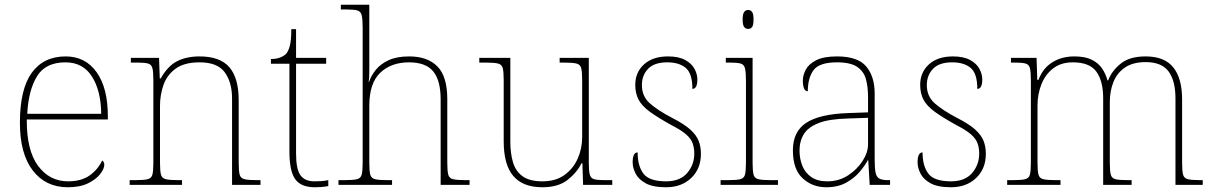

<svg xmlns="http://www.w3.org/2000/svg" viewBox="-20 -780 5122 810"><path d="M266 10Q173 10 118.5 -60.5Q64 -131 64 -262Q64 -404 114 -473Q164 -542 257 -542Q340 -542 387.5 -475.5Q435 -409 435 -290V-276H93Q92 -146 140.5 -80.5Q189 -15 267 -15Q324 -15 359 -40.5Q394 -66 411 -103Q420 -97 420 -85Q420 -68 402.5 -45.5Q385 -23 351 -6.5Q317 10 266 10ZM407 -300Q406 -397 368 -457Q330 -517 256 -517Q172 -517 136 -458Q100 -399 95 -300Z M527 0V-20H550Q587 -20 603 -24Q619 -28 623 -43.5Q627 -59 627 -94V-442Q627 -477 623 -492.5Q619 -508 604.5 -512Q590 -516 560 -516H532V-536H651L654 -449H658Q688 -502 727.5 -522Q767 -542 822 -542Q908 -542 947.5 -496.5Q987 -451 987 -357V-94Q987 -59 991 -43.5Q995 -28 1011.5 -24Q1028 -20 1064 -20H1079V0H959V-365Q959 -432 928.5 -474.5Q898 -517 822 -517Q757 -517 720.5 -490Q684 -463 669.5 -421Q655 -379 655 -334V-94Q655 -59 659 -43.5Q663 -28 679.5 -24Q696 -20 732 -20H748V0Z M1308 10Q1250 10 1225.5 -24Q1201 -58 1201 -141V-511H1123V-531Q1144 -531 1159.5 -536.5Q1175 -542 1185 -551Q1195 -560 1202 -584Q1209 -608 1209 -657H1229V-536H1356V-511H1229V-132Q1229 -68 1247 -41.5Q1265 -15 1307 -15Q1324 -15 1336.5 -16Q1349 -17 1365 -20V5Q1349 8 1335.5 9Q1322 10 1308 10Z M1408 0V-20H1433Q1470 -20 1486 -24Q1502 -28 1506 -43.5Q1510 -59 1510 -94V-662Q1510 -699 1506 -715.5Q1502 -732 1487.5 -736Q1473 -740 1443 -740H1418V-760H1538V-482Q1538 -469 1537.5 -456.5Q1537 -444 1535 -435H1537Q1546 -461 1565.5 -485.5Q1585 -510 1619.5 -526Q1654 -542 1706 -542Q1784 -542 1825.5 -499.5Q1867 -457 1867 -362V-94Q1867 -59 1871 -43.5Q1875 -28 1891.5 -24Q1908 -20 1944 -20H1961V0H1839V-360Q1839 -441 1807.5 -479Q1776 -517 1706 -517Q1630 -517 1584 -473Q1538 -429 1538 -334V-94Q1538 -59 1542 -43.5Q1546 -28 1562.5 -24Q1579 -20 1615 -20H1634V0Z M2268 10Q2186 10 2145.5 -37.5Q2105 -85 2105 -184V-442Q2105 -477 2101 -492.5Q2097 -508 2081 -512Q2065 -516 2028 -516H2002V-536H2133V-181Q2133 -134 2144 -96Q2155 -58 2184.5 -36.5Q2214 -15 2268 -15Q2324 -15 2361 -41.5Q2398 -68 2417 -110.5Q2436 -153 2436 -202V-442Q2436 -477 2432 -492.5Q2428 -508 2412 -512Q2396 -516 2359 -516H2341V-536H2464V-94Q2464 -60 2468 -44Q2472 -28 2486.5 -24Q2501 -20 2531 -20H2563V0H2440L2437 -91H2433Q2414 -52 2374.5 -21Q2335 10 2268 10Z M2790 10Q2734 10 2703.5 -7Q2673 -24 2661 -48.5Q2649 -73 2649 -95Q2649 -137 2670 -137Q2670 -80 2694.5 -47.5Q2719 -15 2790 -15Q2849 -15 2879 -50Q2909 -85 2909 -132Q2909 -156 2902 -175.5Q2895 -195 2874.5 -213Q2854 -231 2813 -252Q2755 -284 2721.5 -308.5Q2688 -333 2674 -359.5Q2660 -386 2660 -422Q2660 -475 2697 -508.5Q2734 -542 2798 -542Q2843 -542 2870.5 -527Q2898 -512 2910 -489.5Q2922 -467 2922 -445Q2922 -405 2901 -405Q2901 -470 2873 -493.5Q2845 -517 2795 -517Q2740 -517 2714 -489.5Q2688 -462 2688 -421Q2688 -374 2721 -344.5Q2754 -315 2815 -283Q2866 -257 2892 -233.5Q2918 -210 2927.5 -185.5Q2937 -161 2937 -131Q2937 -68 2896 -29Q2855 10 2790 10Z M3136 -658Q3126 -658 3119.5 -666Q3113 -674 3113 -698Q3113 -721 3119.5 -729.5Q3126 -738 3136 -738Q3147 -738 3153 -729.5Q3159 -721 3159 -698Q3159 -674 3153 -666Q3147 -658 3136 -658ZM3020 0V-20H3050Q3087 -20 3103 -24Q3119 -28 3123 -43.5Q3127 -59 3127 -94V-438Q3127 -475 3123 -491.5Q3119 -508 3104.5 -512Q3090 -516 3060 -516H3042V-536H3155V-94Q3155 -59 3159 -43.5Q3163 -28 3179.5 -24Q3196 -20 3232 -20H3262V0Z M3466 10Q3407 10 3366 -28Q3325 -66 3325 -146Q3325 -225 3381.5 -262Q3438 -299 3559 -303L3642 -306V-371Q3642 -414 3633 -446.5Q3624 -479 3596 -498Q3568 -517 3511 -517Q3437 -517 3412.5 -484.5Q3388 -452 3388 -395Q3367 -395 3367 -441Q3367 -462 3379 -485.5Q3391 -509 3422.5 -525.5Q3454 -542 3511 -542Q3599 -542 3634.5 -499.5Q3670 -457 3670 -386V-110Q3670 -73 3673.5 -53.5Q3677 -34 3689 -27Q3701 -20 3728 -20H3735V0H3649L3643 -104H3641Q3630 -83 3607.5 -56Q3585 -29 3550 -9.5Q3515 10 3466 10ZM3470 -15Q3519 -15 3557.5 -40Q3596 -65 3619 -101Q3642 -137 3642 -170V-283L3556 -280Q3478 -278 3434 -261Q3390 -244 3371.5 -214.5Q3353 -185 3353 -145Q3353 -111 3364.5 -81.5Q3376 -52 3402 -33.5Q3428 -15 3470 -15Z M3992 10Q3936 10 3905.5 -7Q3875 -24 3863 -48.5Q3851 -73 3851 -95Q3851 -137 3872 -137Q3872 -80 3896.5 -47.5Q3921 -15 3992 -15Q4051 -15 4081 -50Q4111 -85 4111 -132Q4111 -156 4104 -175.5Q4097 -195 4076.5 -213Q4056 -231 4015 -252Q3957 -284 3923.5 -308.5Q3890 -333 3876 -359.5Q3862 -386 3862 -422Q3862 -475 3899 -508.5Q3936 -542 4000 -542Q4045 -542 4072.5 -527Q4100 -512 4112 -489.5Q4124 -467 4124 -445Q4124 -405 4103 -405Q4103 -470 4075 -493.5Q4047 -517 3997 -517Q3942 -517 3916 -489.5Q3890 -462 3890 -421Q3890 -374 3923 -344.5Q3956 -315 4017 -283Q4068 -257 4094 -233.5Q4120 -210 4129.5 -185.5Q4139 -161 4139 -131Q4139 -68 4098 -29Q4057 10 3992 10Z M4229 0V-20H4252Q4289 -20 4305 -24Q4321 -28 4325 -43.5Q4329 -59 4329 -94V-442Q4329 -477 4325 -492.5Q4321 -508 4306.5 -512Q4292 -516 4262 -516H4245V-536H4353L4356 -443H4361Q4380 -493 4420 -517.5Q4460 -542 4512 -542Q4558 -542 4586 -528Q4614 -514 4629.5 -491Q4645 -468 4652 -441H4655Q4671 -482 4708.5 -512Q4746 -542 4813 -542Q4893 -542 4930 -495.5Q4967 -449 4967 -361V-94Q4967 -59 4971 -43.5Q4975 -28 4991.5 -24Q5008 -20 5044 -20H5054V0H4939V-365Q4939 -439 4910 -478.5Q4881 -518 4813 -518Q4760 -518 4726.5 -495.5Q4693 -473 4677.5 -434.5Q4662 -396 4662 -349V-94Q4662 -59 4666 -43.5Q4670 -28 4686 -24Q4702 -20 4739 -20H4754V0H4634V-365Q4634 -438 4605.5 -477.5Q4577 -517 4506 -517Q4456 -517 4423 -491.5Q4390 -466 4373.5 -424.5Q4357 -383 4357 -334V-94Q4357 -59 4361 -43.5Q4365 -28 4381.5 -24Q4398 -20 4434 -20H4454V0Z"/></svg>

Font: Noto Serif Tamil Thin
Style: Italic
Weight: 100
Italic angle: -12°
Designer: Indian Type Foundry, Tom Grace, and the Monotype Design Team
Foundry: Monotype Imaging Inc.
Version: Version 2.003; ttfautohint (v1.8.4.7-5d5b)